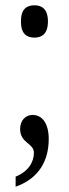

<svg xmlns="http://www.w3.org/2000/svg" viewBox="-20 -551 260 725"><path d="M110 -409C138 -409 161 -423 161 -470C161 -517 138 -531 110 -531C81 -531 59 -517 59 -470C59 -423 81 -409 110 -409ZM39 116V154C130 122 164 52 164 -26C164 -84 140 -117 103 -117C77 -117 56 -97 56 -64C56 -10 108 -11 108 26C108 62 86 97 39 116Z"/></svg>

Font: Noto Serif Myanmar ExtCond
Style: Regular
Weight: 400
Width: 2
Designer: Ben Mitchell and the Monotype Design Team
Foundry: Monotype Imaging Inc.
Version: Version 2.106